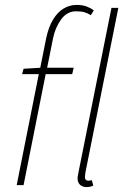

<svg xmlns="http://www.w3.org/2000/svg" viewBox="-20 -754 512 782"><path d="M48 0 138 -452H70L76 -474L144 -478L168 -598Q178 -645 196.5 -675Q215 -705 239.5 -719.5Q264 -734 292 -734Q316 -734 333 -727.5Q350 -721 362 -712L350 -692Q338 -700 324.5 -704Q311 -708 290 -708Q253 -708 229 -675Q205 -642 196 -598L172 -478H280L274 -452H166L76 0ZM332 8Q317 8 306.5 -1Q296 -10 296 -28Q296 -33 297.5 -40Q299 -47 300 -54L434 -722H462L328 -52Q327 -45 326.5 -40Q326 -35 326 -32Q326 -18 340 -18Q343 -18 345.5 -18.5Q348 -19 354 -20L360 2Q353 5 347 6.5Q341 8 332 8Z"/></svg>

Font: Source Sans 3 ExtraLight
Style: Italic
Weight: 250
Italic angle: -11°
Designer: Paul D. Hunt
Foundry: Adobe
Version: Version 3.046;hotconv 1.0.118;makeotfexe 2.5.65603